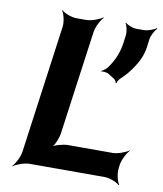

<svg xmlns="http://www.w3.org/2000/svg" viewBox="-85 -806 763 901"><g transform="rotate(10 296.5 -355.5)"><path d="M233 -168 301 -661C304 -685 323 -722 337 -735L335 -737C320 -725 281 -711 257 -711H210C186 -711 151 -725 140 -737L138 -735C148 -722 157 -685 154 -661L70 -50C67 -26 48 11 34 24L35 26C50 14 89 0 113 0H471C495 0 530 14 541 26L544 24C534 11 525 -26 528 -50L530 -68C533 -92 552 -129 566 -142L565 -144C550 -132 511 -118 487 -118H276C252 -118 211 -107 197 -94L199 -92C214 -104 230 -144 233 -168ZM403 -481 433 -462C439 -459 445 -448 445 -443L449 -444C449 -449 455 -461 461 -466C483 -486 504 -510 521 -537C539 -564 555 -597 560 -635L565 -673C567 -691 583 -719 593 -729L591 -731C580 -722 550 -711 532 -711H496C478 -711 452 -722 443 -731L441 -729C449 -719 455 -691 453 -673L448 -635C441 -584 422 -546 399 -513C393 -503 376 -491 369 -488V-485C376 -487 394 -486 403 -481Z"/></g></svg>

Font: Asimov
Style: EdgeIt
Weight: 500
Designer: Google
Version: Version 2.000980: 2014